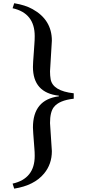

<svg xmlns="http://www.w3.org/2000/svg" viewBox="-20 -881 540 1175"><path d="M57.1 -830.6Q192.4 -800.8 192.4 -660.2Q192.4 -634.8 190.4 -610.8L187 -561.5Q181.6 -492.7 181.6 -471.7Q181.6 -313 340.3 -295.4V-291.5Q181.6 -271.5 181.6 -100.6Q181.6 -84.5 183.6 -62.5L190.4 27.3Q192.4 48.8 192.4 73.2Q192.4 212.4 57.1 242.7L66.9 273.4Q189.9 253.9 250 180.7Q297.4 123.5 297.4 43.9L286.1 -127.9Q286.1 -195.8 309.6 -225.6Q341.8 -267.1 431.2 -276.9V-310.1Q303.7 -324.2 290 -395.5Q286.1 -418 286.1 -444.3L297.4 -631.8Q297.4 -759.8 179.2 -825.2Q134.8 -850.1 66.9 -861.3Z"/></svg>

Font: Cantata One
Style: Regular
Weight: 400
Designer: Joana Maria Correia da Silva
Foundry: Joana Maria Correia da Silva
Version: Version 1.002